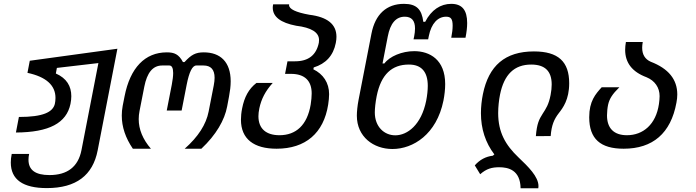

<svg xmlns="http://www.w3.org/2000/svg" viewBox="-20 -780 3652 1007"><path d="M225.6 206.5C379.9 206.5 466.8 139.2 492.2 8.8L595.7 -524.4L136.2 -461.4L124 -397.9C222.2 -377 271 -332.5 271 -266.6C271 -255.4 269.5 -242.7 267.6 -234.9C256.8 -191.9 206.5 -166.5 79.1 -166.5L63.5 -85C238.3 -85.9 328.6 -134.8 349.6 -234.9C352.5 -249 354 -262.7 354 -275.4C354 -328.1 329.6 -369.6 272.9 -394.5L278.3 -423.8L496.1 -449.2L407.2 7.8C390.1 94.7 333.5 138.2 239.3 138.2C165.5 138.2 129.4 111.8 129.4 57.6C129.4 48.3 130.4 38.6 132.8 27.3H41.5C38.1 43.5 36.6 58.6 36.6 72.3C36.6 162.1 100.6 206.5 225.6 206.5Z M676.8 0H771.5C729 -49.3 707.5 -101.1 707.5 -155.3C707.5 -169.4 709 -183.6 711.9 -198.2L736.8 -325.2C751 -397.9 780.8 -436.5 830.6 -436.5H868.2C881.3 -436.5 888.2 -423.3 888.2 -397C888.2 -381.3 885.7 -360.8 880.9 -335.4L854.5 -200.2H932.6L959 -335.4C972.2 -402.8 988.8 -436.5 1009.8 -436.5H1047.4C1085.9 -436.5 1105.5 -415 1105.5 -372.1C1105.5 -360.4 1104 -347.2 1101.1 -332L1074.2 -194.8C1061 -127.4 1019.5 -62.5 948.7 0H1036.1C1113.3 -72.3 1158.2 -150.4 1171.4 -221.7L1181.2 -273.9C1186.5 -302.2 1189.9 -328.1 1189.9 -353.5C1189.9 -455.1 1135.7 -505.4 1048.8 -505.4C1005.9 -505.4 983.4 -493.2 947.8 -454.6H939.5C917.5 -495.6 894.5 -505.4 855 -505.4C740.2 -505.4 662.6 -424.3 633.3 -274.9L623.5 -225.1C620.1 -207.5 618.7 -189.9 618.7 -173.8C618.7 -114.3 638.2 -56.6 676.8 0Z M1430.7 0C1582.5 0 1677.7 -82 1701.2 -231.4C1704.1 -249.5 1706.1 -271 1706.1 -286.1C1706.1 -346.2 1674.8 -391.6 1623.5 -416.5L1625.5 -426.3C1688.5 -445.8 1728 -487.8 1741.2 -554.7C1743.7 -566.4 1744.6 -578.1 1744.6 -587.4C1744.6 -652.8 1697.3 -690.9 1602.5 -702.6C1531.7 -715.3 1496.1 -732.4 1496.1 -753.4C1496.1 -754.9 1496.1 -755.9 1496.6 -757.3H1412.6C1411.1 -751 1410.6 -745.1 1410.6 -739.7C1410.6 -691.9 1451.7 -660.6 1533.2 -645C1613.3 -635.3 1653.3 -610.4 1653.3 -569.8C1653.3 -565.4 1652.8 -560.5 1652.3 -556.2C1639.2 -491.2 1597.7 -458.5 1527.8 -458.5H1487.8L1475.1 -392.6H1505.9C1578.6 -392.6 1614.7 -356 1614.7 -290C1614.7 -274.9 1612.8 -251.5 1609.4 -231.4C1591.3 -124 1532.7 -70.8 1445.8 -70.8C1377.4 -70.8 1335.4 -103.5 1335.4 -170.4C1335.4 -183.1 1336.9 -195.8 1340.3 -212.4C1350.6 -260.7 1371.6 -302.2 1410.6 -345.2H1325.2C1284.2 -313.5 1261.7 -271 1250 -211.9C1245.6 -190.4 1243.7 -169.4 1243.7 -152.3C1243.7 -50.8 1311.5 0 1430.7 0Z M1851.6 -173.3C1851.6 -62.5 1939 1.5 2038.1 1.5C2147 1.5 2270 -75.7 2305.7 -252C2311.5 -280.8 2314.9 -312.5 2314.9 -338.9C2314.9 -466.8 2234.4 -511.7 2152.3 -511.7C2088.4 -511.7 2023.4 -484.4 1996.1 -447.3H1986.3L2013.7 -588.4C2026.9 -657.7 2056.6 -692.4 2103 -692.4C2138.7 -692.4 2156.7 -671.9 2156.7 -630.9C2156.7 -617.7 2154.8 -601.6 2152.3 -589.8L2148.9 -573.7H2225.6L2229 -590.8C2242.2 -657.2 2276.4 -692.4 2319.8 -692.4C2344.7 -692.4 2354 -680.7 2354 -645.5C2354 -627.4 2351.6 -606.9 2346.7 -582H2421.4C2427.2 -610.8 2430.2 -636.7 2430.2 -659.2C2430.2 -727.5 2403.3 -759.8 2346.7 -759.8C2291 -759.8 2242.2 -728.5 2210 -665.5H2200.2C2191.9 -731.4 2164.6 -759.8 2098.6 -759.8C2007.3 -759.8 1947.8 -705.1 1928.2 -603.5L1860.8 -257.3C1854.5 -225.1 1851.6 -193.8 1851.6 -173.3ZM1945.8 -190.4C1945.8 -210.4 1949.2 -243.7 1955.6 -275.9C1978.5 -390.6 2036.1 -441.4 2124 -441.4H2125C2190.9 -441.4 2223.6 -402.8 2223.6 -329.6C2223.6 -307.6 2220.7 -279.3 2215.3 -252C2189.9 -125 2116.7 -70.3 2053.2 -70.3C1995.6 -70.3 1945.8 -114.7 1945.8 -190.4Z M2710.4 207.5H2803.2C2803.7 204.1 2804.2 201.2 2804.2 196.3C2804.2 146 2750 93.8 2698.7 44.9C2631.3 -19.5 2592.8 -85.9 2592.8 -187C2592.8 -219.2 2596.7 -254.9 2602.5 -283.7C2624 -390.1 2677.7 -441.4 2766.1 -441.4C2837.9 -441.4 2873.5 -407.2 2873.5 -336.9C2873.5 -320.3 2871.6 -301.8 2867.7 -281.7C2857.9 -231.4 2843.8 -210.9 2826.2 -183.6C2807.6 -154.3 2795.9 -132.3 2790.5 -65.9L2868.2 -66.4C2872.6 -124 2886.2 -154.8 2911.1 -187C2932.1 -213.9 2965.3 -257.3 2965.3 -343.3C2965.3 -457 2907.7 -510.3 2780.3 -510.3C2628.9 -510.3 2543 -435.5 2512.7 -286.1C2506.3 -254.9 2502.4 -219.7 2502.4 -186.5C2502.4 -104.5 2525.9 -31.7 2572.8 29.8L2564.9 36.6C2527.8 41 2496.1 57.6 2470.2 87.4L2498.5 133.8C2531.7 104.5 2560.1 97.2 2598.6 97.2C2645.5 97.2 2709 111.3 2710.4 207.5Z M3251 0C3403.3 0 3498.5 -80.6 3527.8 -241.7C3530.8 -257.8 3532.2 -270.5 3532.2 -284.7C3532.2 -363.8 3485.8 -420.4 3393.1 -456.1C3363.3 -469.2 3348.1 -493.7 3348.1 -529.3C3348.1 -538.6 3349.1 -548.8 3351.1 -559.6H3262.7C3260.3 -545.4 3258.8 -531.7 3258.8 -518.6C3258.8 -450.7 3295.9 -402.8 3370.6 -375C3414.6 -356.9 3439.5 -320.8 3439.5 -275.9C3439.5 -265.1 3438 -247.6 3436 -234.4C3420.4 -127.4 3353 -70.8 3268.1 -70.8C3200.2 -70.8 3163.6 -106.9 3163.6 -174.8C3163.6 -192.4 3166 -215.8 3169.4 -231C3176.3 -261.7 3191.4 -286.1 3228.5 -322.3H3135.7C3103 -286.1 3070.3 -249.5 3070.3 -165C3070.3 -51.8 3128.9 0 3251 0Z"/></svg>

Font: Hack
Style: Oblique
Weight: 400
Italic angle: -12°
Monospace: yes
Designer: Christopher Simpkins
Foundry: Christopher Simpkins
Version: Version 2.010